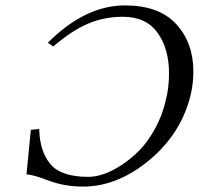

<svg xmlns="http://www.w3.org/2000/svg" viewBox="-20 -679 735 710"><path d="M442 -659Q568 -659 631.5 -590Q695 -521 695 -415Q695 -372 686 -332Q652 -187 533.5 -88Q415 11 287 11Q218 11 159 -11.5Q100 -34 78 -34L94 -199L125 -202Q127 -119 166.5 -72Q206 -25 307 -25Q332 -25 362.5 -35Q393 -45 428.5 -68Q464 -91 495.5 -123Q527 -155 554 -204.5Q581 -254 594 -312Q605 -356 605 -408Q605 -499 562.5 -558Q520 -617 434 -617Q365 -617 304.5 -591Q244 -565 177 -507L157 -521Q295 -659 442 -659Z"/></svg>

Font: Linux Libertine O
Style: Italic
Weight: 400
Italic angle: -12°
Designer: Philipp H. Poll
Foundry: Philipp H. Poll
Version: Version 5.1.6